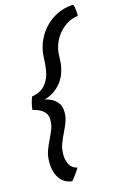

<svg xmlns="http://www.w3.org/2000/svg" viewBox="-144 -842 707 1103"><g transform="rotate(-15 209.5 -290.5)"><path d="M142 198.4Q92 192.1 67.4 153.5Q42.9 114.9 42.9 61.2Q42.9 19.5 54.6 -11.2Q66.2 -42 79.7 -68.9Q92.1 -94.1 102.1 -119.5Q112.2 -144.9 112.2 -176.6Q112.2 -208.2 89.8 -227.8Q67.3 -247.3 27.2 -256.4Q27.2 -263.6 29.3 -274.5Q31.4 -285.4 33.9 -296Q36.4 -305.9 39.7 -315.9Q43 -325.8 46.3 -332.1Q97.4 -340 125.7 -373Q154 -406 161.8 -456.4Q165.2 -477 166.4 -492.8Q167.6 -508.6 167.8 -522.9Q168.2 -538 169.9 -553.3Q171.7 -568.7 176.4 -587.4Q189.4 -637.2 220.5 -679.4Q251.5 -721.5 299.2 -748.8Q346.9 -776.1 408.7 -780.4Q413.4 -774.2 415.6 -761.3Q417.8 -748.4 418.6 -734.5Q419.4 -720.7 419.1 -711Q378.9 -706 347 -684.3Q315 -662.7 293.5 -631.8Q272.1 -600.8 263.2 -567.1Q258.2 -547.7 256.8 -533Q255.3 -518.3 255.3 -504Q255.3 -490.2 254 -475Q252.8 -459.8 247.7 -439.6Q237 -394.5 211.2 -362.3Q185.5 -330.1 151.9 -312.2Q118.4 -294.2 82.5 -291.8L85.7 -299.9Q114.8 -297.3 141.4 -286.4Q168.1 -275.4 185.2 -253.8Q202.3 -232.2 202.3 -197.5Q202.3 -165.5 191.9 -138.2Q181.5 -111 168.2 -84.2Q154.6 -56.4 143.3 -27.1Q132 2.2 132 37.9Q132 72.6 146.5 98.2Q161.1 123.8 191.9 130.6Q180.8 147.8 168.8 165.1Q156.7 182.4 142 198.4Z"/></g></svg>

Font: Grandstander Thin
Style: Italic
Weight: 100
Italic angle: -15°
Designer: Tyler Finck
Foundry: Etcetera Type Co
Version: Version 1.200